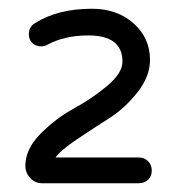

<svg xmlns="http://www.w3.org/2000/svg" viewBox="-20 -870 410 439"><path d="M297 -510Q310 -510 318.5 -501.5Q327 -493 327 -480Q327 -467 318.5 -459Q310 -451 297 -451H77Q60 -451 49 -463Q38 -475 38 -491Q38 -529 72.5 -564Q107 -599 149 -622Q191 -645 225.5 -674Q260 -703 260 -729Q260 -789 182 -789Q127 -789 87 -767Q81 -764 74 -764Q62 -764 54 -771.5Q46 -779 46 -792Q46 -809 60 -817Q112 -850 190 -850Q248 -850 285.5 -816.5Q323 -783 323 -733Q323 -695 294 -658.5Q265 -622 229.5 -599.5Q194 -577 156 -551.5Q118 -526 107 -510Z"/></svg>

Font: Varela Round
Style: Regular
Weight: 400
Designer: Joe Prince
Foundry: Joe Prince
Version: Version 1.000